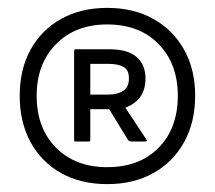

<svg xmlns="http://www.w3.org/2000/svg" viewBox="-20 -583 545 487"><path d="M252 -116Q185 -116 135 -144Q85 -172 57.5 -222.5Q30 -273 30 -340Q30 -407 57.5 -457Q85 -507 135 -535Q185 -563 252 -563Q319 -563 369 -535Q419 -507 447 -457Q475 -407 475 -340Q475 -273 447 -222.5Q419 -172 369 -144Q319 -116 252 -116ZM252 -159Q334 -159 382.5 -208.5Q431 -258 431 -340Q431 -421 382.5 -471Q334 -521 252 -521Q171 -521 122 -471Q73 -421 73 -340Q73 -258 122 -208.5Q171 -159 252 -159ZM209 -306V-228Q209 -224 206 -224H171Q168 -224 168 -228V-453Q168 -458 171 -458H258Q304 -458 326.5 -438.5Q349 -419 349 -384Q349 -329 298 -310L352 -228Q354 -227 352.5 -225.5Q351 -224 349 -224H315Q307 -224 304 -229L257 -306ZM209 -343H253Q278 -343 292.5 -352.5Q307 -362 307 -384Q307 -406 293 -413.5Q279 -421 256 -421H209Z"/></svg>

Font: Zain
Style: Italic
Weight: 400
Italic angle: -10°
Designer: Zain,Boutros
Foundry: Mobile Telecommunications Company (Zain), 2024
Version: Version 1.51; ttfautohint (v1.8.4)